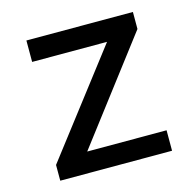

<svg xmlns="http://www.w3.org/2000/svg" viewBox="-79 -565 654 645"><g transform="rotate(-15 248.5 -242.0)"><path d="M443 0V-71.2H167L436.6 -425.2V-484.4H66.2V-409.9H326.7L54.2 -54.8V0Z"/></g></svg>

Font: Arad-FD-VF Thin
Style: Regular
Weight: 100
Designer: Mohammad Darvishi
Version: Version 1.010;September 21, 2024;FontCreator 15.0.0.2992 64-